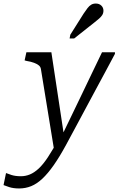

<svg xmlns="http://www.w3.org/2000/svg" viewBox="-113 -832 669 1084"><path d="M194 24 227 -15 250 -55 177 -537H36L26 -491L37 -488Q62 -484 79 -477.5Q96 -471 106 -463Q116 -455 118 -442ZM231 -55 219 -49Q185 14 157.5 55.5Q130 97 105 120Q80 143 55.5 153Q31 163 5 163Q-26 163 -48 156Q-70 149 -79 145L-93 213Q-84 217 -60.5 224.5Q-37 232 -5 232Q31 232 63 219Q95 206 126 177Q157 148 190 101Q223 54 260 -14Q288 -66 316 -118Q344 -170 371.5 -221.5Q399 -273 426.5 -324Q454 -375 481.5 -426Q509 -477 536 -528V-537H463Q434 -477 405 -416.5Q376 -356 347 -295.5Q318 -235 289 -175Q260 -115 231 -55ZM359 -755Q371 -773 381 -786Q391 -799 402 -805.5Q413 -812 428 -812Q447 -812 459 -800.5Q471 -789 471 -772Q471 -758 464.5 -747.5Q458 -737 446.5 -727Q435 -717 421 -706L306 -615H280L284 -636Z"/></svg>

Font: Roboto Serif Light
Style: Italic
Weight: 300
Italic angle: -10°
Version: Version 1.007